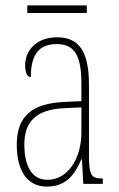

<svg xmlns="http://www.w3.org/2000/svg" viewBox="-20 -680 440 710"><path d="M81 -632H301V-660H81ZM153 10C224 10 256 -33 281 -91H283L288 0H360V-20H358C320 -20 309 -29 309 -103V-366C309 -495 269 -542 191 -542C117 -542 73 -496 73 -438C73 -411 81 -395 94 -395C94 -482 127 -517 190 -517C254 -517 281 -477 281 -371V-306L218 -303C99 -298 42 -250 42 -146C42 -41 86 10 153 10ZM155 -15C96 -15 70 -69 70 -146C70 -228 112 -276 219 -280L281 -283V-191C281 -92 230 -15 155 -15Z"/></svg>

Font: Noto Serif Devanagari ExtraCondensed Thin
Style: Regular
Weight: 100
Width: 2
Designer: Universal Thirst, Indian Type Foundry and the Monotype Design Team
Foundry: Monotype Imaging Inc.
Version: Version 2.004